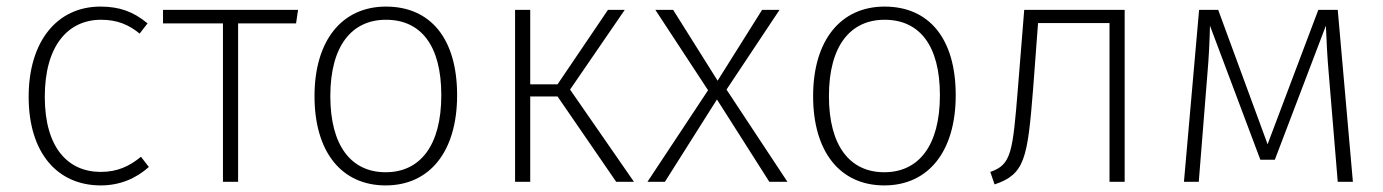

<svg xmlns="http://www.w3.org/2000/svg" viewBox="-20 -552 4199 583"><path d="M285 -532C153 -532 67 -426 67 -258C67 -88 154 11 286 11C344 11 393 -10 432 -45L408 -76C373 -47 336 -30 286 -30C186 -30 116 -104 116 -258C116 -414 187 -492 287 -492C336 -492 371 -477 404 -450L428 -481C385 -517 342 -532 285 -532Z M885 -522H475V-481H657V0H703V-481H879Z M1152 -532C1019 -532 935 -430 935 -260C935 -92 1016 11 1151 11C1285 11 1368 -92 1368 -263C1368 -435 1287 -532 1152 -532ZM1152 -492C1258 -492 1320 -414 1320 -263C1320 -109 1255 -29 1151 -29C1046 -29 983 -110 983 -260C983 -414 1049 -492 1152 -492Z M1877 -522H1826L1673 -296H1590V-522H1544V0H1590V-259H1673L1851 0H1905L1711 -280Z M2186 -280 2347 -522H2294L2159 -307L2024 -522H1970L2130 -278L1946 0H1999L2157 -250L2316 0H2371Z M2666 -532C2533 -532 2449 -430 2449 -260C2449 -92 2530 11 2665 11C2799 11 2882 -92 2882 -263C2882 -435 2801 -532 2666 -532ZM2666 -492C2772 -492 2834 -414 2834 -263C2834 -109 2769 -29 2665 -29C2560 -29 2497 -110 2497 -260C2497 -414 2563 -492 2666 -492Z M3090 -522 3071 -286C3055 -88 3051 -52 2987 -30L3000 8C3092 -23 3100 -70 3117 -282L3132 -482H3349V0H3395V-522Z M4042 -522H3983L3829 -114L3679 -522H3621L3575 0H3620L3646 -325C3651 -381 3653 -430 3654 -474L3807 -67H3851L4006 -474C4008 -426 4010 -381 4015 -325L4042 0H4088Z"/></svg>

Font: Fira Sans ExtraLight
Style: Regular
Weight: 200
Designer: bBox Type GmbH & Carrois Corporate GbR & Edenspiekermann AG
Foundry: bBox Type GmbH & Carrois Corporate GbR & Edenspiekermann AG
Version: Version 4.300;PS 004.300;hotconv 1.0.88;makeotf.lib2.5.64775